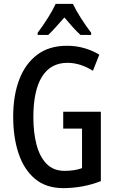

<svg xmlns="http://www.w3.org/2000/svg" viewBox="-20 -960 594 990"><path d="M306 -384H500V-26Q407 10 306 10Q218 10 161 -37.5Q104 -85 76 -168Q48 -251 48 -359Q48 -467 79 -549Q110 -631 171.5 -677.5Q233 -724 325 -724Q372 -724 414 -712Q456 -700 492 -678L459 -595Q394 -636 328 -636Q241 -636 196.5 -564.5Q152 -493 152 -356Q152 -276 168.5 -213.5Q185 -151 220.5 -115Q256 -79 313 -79Q364 -79 403 -93V-297H306ZM356 -940Q372 -906 398 -865.5Q424 -825 450 -791V-780H395Q375 -798 354.5 -821Q334 -844 312 -870Q289 -844 267.5 -820Q246 -796 229 -780H174V-791Q200 -825 226.5 -867Q253 -909 267 -940Z"/></svg>

Font: Noto Sans ExtraCondensed Medium
Style: Regular
Weight: 500
Width: 2
Designer: Monotype Design Team
Foundry: Monotype Imaging Inc.
Version: Version 2.013; ttfautohint (v1.8.4.7-5d5b)